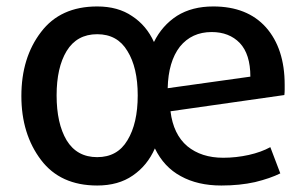

<svg xmlns="http://www.w3.org/2000/svg" viewBox="-20 -570 958 601"><path d="M871.1 -304.7Q871.1 -418 812.5 -484.4Q753.9 -549.8 647.5 -549.8Q581.1 -549.8 534.2 -520.5Q487.3 -490.2 461.9 -438.5Q438.5 -490.2 393.6 -519.5Q349.6 -549.8 284.2 -549.8Q168.9 -549.8 108.4 -469.7Q46.9 -389.6 46.9 -269.5Q46.9 -150.4 108.4 -69.3Q168.9 10.7 284.2 10.7Q350.6 10.7 395.5 -20.5Q441.4 -51.8 464.8 -105.5Q493.2 -46.9 545.9 -18.6Q598.6 10.7 672.9 10.7Q730.5 10.7 778.3 0Q826.2 -11.7 857.4 -27.3Q846.7 -54.7 826.2 -109.4Q797.9 -93.8 758.8 -85Q718.8 -76.2 678.7 -76.2Q610.4 -76.2 566.4 -112.3Q522.5 -149.4 513.7 -221.7Q632.8 -238.3 870.1 -272.5Q871.1 -281.2 871.1 -289.1Q871.1 -297.9 871.1 -304.7ZM763.7 -330.1Q699.2 -321.3 504.9 -293.9Q506.8 -377 543 -423.8Q580.1 -469.7 642.6 -469.7Q697.3 -469.7 730.5 -435.5Q763.7 -400.4 763.7 -330.1ZM411.1 -271.5Q411.1 -183.6 378.9 -130.9Q347.7 -78.1 284.2 -78.1Q220.7 -78.1 188.5 -130.9Q157.2 -183.6 157.2 -271.5Q157.2 -358.4 188.5 -410.2Q220.7 -462.9 284.2 -462.9Q347.7 -462.9 378.9 -410.2Q411.1 -358.4 411.1 -271.5Z"/></svg>

Font: DaxlinePro-Medium
Style: Medium
Weight: 400
Designer: Hans Reichel
Version: Version 7.502; 2006